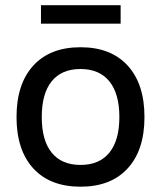

<svg xmlns="http://www.w3.org/2000/svg" viewBox="-20 -704 614 732"><path d="M136.2 -684.1H439.9V-613.8H136.2ZM530.8 -257.8Q530.8 -131.8 466.8 -62Q402.8 7.8 287.1 7.8Q170.9 7.8 106.9 -62Q43 -131.8 43 -257.8Q43 -383.8 106.9 -453.9Q170.9 -523.9 287.1 -523.9Q402.8 -523.9 466.8 -453.9Q530.8 -383.8 530.8 -257.8ZM139.2 -257.8Q139.2 -168.9 177 -122.1Q214.8 -75.2 287.1 -75.2Q358.9 -75.2 397 -122.1Q435.1 -168.9 435.1 -257.8Q435.1 -346.7 397 -393.8Q358.9 -440.9 287.1 -440.9Q214.8 -440.9 177 -394Q139.2 -347.2 139.2 -257.8Z"/></svg>

Font: Sarala
Style: Regular
Weight: 400
Designer: Andres Torresi
Foundry: Huerta Tipografica
Version: Version 1.004;PS 001.003;hotconv 1.0.70;makeotf.lib2.5.58329